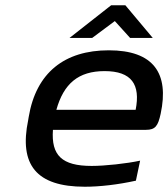

<svg xmlns="http://www.w3.org/2000/svg" viewBox="-20 -700 639 729"><path d="M590 -268C623 -422 563 -509 393 -509C225 -509 117 -424 89 -256L87 -244C52 -75 117 9 302 9C359 9 428 1 496 -14L512 -90C461 -79 379 -70 328 -70C215 -70 174 -110 181 -207H534C570 -207 580 -222 590 -268ZM194 -283C222 -383 278 -430 377 -430C480 -430 514 -379 495 -283ZM244 -556H330L416 -620L474 -556H560L456 -680H402Z"/></svg>

Font: LT Wave
Style: Italic
Weight: 400
Designer: Daniel Lyons
Version: Version 2.5 (Glyphs App)